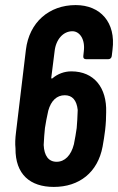

<svg xmlns="http://www.w3.org/2000/svg" viewBox="-20 -728 465 756"><path d="M398 -286C401 -382 351 -447 261 -447C233 -447 207 -437 187 -420C184 -417 181 -419 182 -423L195 -526C200 -573 229 -605 265 -605C294 -605 316 -573 310 -526L308 -507C307 -500 311 -495 318 -495H407C414 -495 419 -500 420 -507L423 -532C437 -640 375 -708 278 -708C173 -708 95 -640 82 -532L43 -207C40 -183 39 -162 41 -144C40 -41 99 8 192 8C292 8 365 -49 384 -151C388 -172 391 -193 394 -216C397 -242 398 -266 398 -286ZM271 -160C260 -116 235 -91 203 -91C171 -91 154 -115 152 -157C153 -182 155 -204 157 -224C160 -243 164 -266 170 -292C181 -332 204 -353 235 -353C265 -353 282 -333 286 -295C285 -268 284 -245 282 -224C279 -204 276 -184 271 -160Z"/></svg>

Font: Barlow Condensed SemiBold
Style: Italic
Weight: 600
Width: 3
Italic angle: -7°
Designer: Jeremy Tribby
Foundry: Tribby Type
Version: Version 1.422;hotconv 1.0.109;makeotfexe 2.5.65596